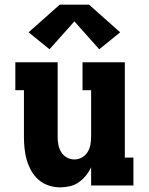

<svg xmlns="http://www.w3.org/2000/svg" viewBox="-20 -798 640 826"><path d="M239 8Q214 8 189.5 0Q165 -8 146 -24.5Q127 -41 114.5 -63.5Q102 -86 95 -110Q88 -134 85.5 -159.5Q83 -185 83 -210V-410H46V-530H228V-210Q228 -193 231 -176Q234 -159 243 -144Q252 -129 267.5 -120.5Q283 -112 300 -112Q317 -112 332.5 -120.5Q348 -129 357 -144Q366 -159 369 -176Q372 -193 372 -210V-410H335V-530H517V-120H554V0H372V-78Q363 -59 349.5 -42.5Q336 -26 319 -14Q302 -2 281 3Q260 8 239 8ZM193 -586 103 -659 237 -778H363L497 -659L407 -586L300 -706Z"/></svg>

Font: Iosevka Slab Heavy Extended
Style: Regular
Weight: 900
Width: 7
Monospace: yes
Designer: Belleve Invis
Foundry: Belleve Invis
Version: Version 11.1.0; ttfautohint (v1.8.3)